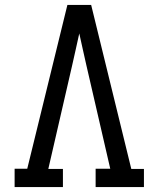

<svg xmlns="http://www.w3.org/2000/svg" viewBox="-20 -755 640 775"><path d="M234 0H39V-74H90L252 -735H348L510 -73H561V0H366V-74H425L329 -490Q322 -522 314.5 -554.5Q307 -587 300 -620Q293 -587 285.5 -554.5Q278 -522 271 -490L175 -73H234Z"/></svg>

Font: Iosevka HT Extended
Style: Regular
Weight: 400
Width: 7
Monospace: yes
Designer: Belleve Invis
Foundry: Belleve Invis
Version: Version 32.3.0; ttfautohint (v1.8.4)